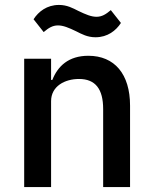

<svg xmlns="http://www.w3.org/2000/svg" viewBox="-20 -758 620 778"><path d="M367 -607C416 -607 450 -634 470 -665L429 -717C409 -700 393 -690 371 -690C350 -690 328 -699 297 -714C275 -725 252 -738 219 -738C170 -738 136 -711 116 -680L157 -628C177 -645 193 -655 215 -655C236 -655 258 -646 289 -631C311 -620 334 -607 367 -607ZM187 0V-348C187 -409 243 -438 300 -438C367 -438 398 -397 398 -316V0H507V-330C507 -458 444 -532 338 -532C258 -532 214 -490 192 -434H187V-520H78V0Z"/></svg>

Font: IBM Plex Thai Looped Medium
Style: Regular
Weight: 500
Designer: Mike Abbink, Paul van der Laan, Pieter van Rosmalen, Ben Mitchell, Mark Frömberg
Foundry: Bold Monday
Version: Version 1.0